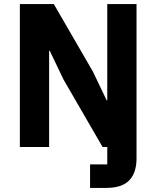

<svg xmlns="http://www.w3.org/2000/svg" viewBox="-20 -718 764 938"><path d="M220 0H77V-698H243L434 -368L501 -228H504V-373V-698H647V56Q647 126 611.5 163Q576 200 499 200H420V85H504V0H481L290 -330L223 -470H220V-325Z"/></svg>

Font: IBM Plex Sans Var
Style: Regular
Weight: 400
Designer: Mike Abbink, Paul van der Laan, Pieter van Rosmalen
Foundry: Bold Monday
Version: Version 3.000